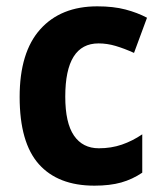

<svg xmlns="http://www.w3.org/2000/svg" viewBox="-20 -576 512 606"><path d="M278 10Q163 10 102.5 -58Q42 -126 42 -270Q42 -411 107 -483.5Q172 -556 287 -556Q338 -556 376 -546Q414 -536 444 -520L403 -409Q372 -423 345 -431Q318 -439 291 -439Q186 -439 186 -271Q186 -188 213.5 -148Q241 -108 292 -108Q331 -108 364.5 -119.5Q398 -131 429 -152V-31Q398 -10 362.5 0Q327 10 278 10Z"/></svg>

Font: Noto Sans SemiCondensed
Style: Bold
Weight: 700
Width: 4
Designer: Monotype Design Team
Foundry: Monotype Imaging Inc.
Version: Version 2.013; ttfautohint (v1.8.4.7-5d5b)